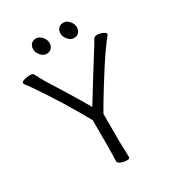

<svg xmlns="http://www.w3.org/2000/svg" viewBox="-206 -987 1013 1114"><g transform="rotate(-30 300.0 -429.5)"><path d="M403 -759Q381 -759 364 -779.5Q347 -800 347 -820Q347 -842 359 -855Q371 -868 393 -868Q413 -868 430.5 -848.5Q448 -829 448 -806Q448 -785 435.5 -772Q423 -759 403 -759ZM220 -759Q198 -759 181 -779.5Q164 -800 164 -820Q164 -842 176 -855Q188 -868 210 -868Q230 -868 247.5 -848.5Q265 -829 265 -806Q265 -785 252.5 -772Q240 -759 220 -759ZM258 -292Q237 -330 210.5 -375.5Q184 -421 155.5 -467Q127 -513 100 -554Q73 -595 52 -625.5Q31 -656 20 -669Q15 -676 15 -679Q15 -690 33.5 -695.5Q52 -701 69 -701Q90 -701 94 -695Q102 -682 111 -664.5Q120 -647 128 -633Q169 -567 211.5 -498.5Q254 -430 294 -360Q338 -432 377 -495Q416 -558 462 -631Q475 -651 485 -667.5Q495 -684 503 -699Q506 -704 513 -706.5Q520 -709 527 -709Q545 -709 563.5 -700.5Q582 -692 582 -683Q582 -682 580 -678Q557 -650 527.5 -608Q498 -566 467.5 -518.5Q437 -471 409 -425.5Q381 -380 360 -345Q339 -310 330 -293V-107Q330 -95 331 -74Q332 -53 332.5 -33Q333 -13 333 -1Q333 9 312 9Q295 9 275.5 1.5Q256 -6 256 -19Q256 -27 256.5 -43.5Q257 -60 257.5 -78Q258 -96 258 -108Z"/></g></svg>

Font: QiushuiShotai
Style: Regular
Weight: 600
Designer: Fontworks Inc.
Foundry: Fontworks Inc.
Version: Version 1.250